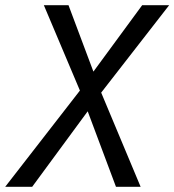

<svg xmlns="http://www.w3.org/2000/svg" viewBox="-41 -720 672 740"><path d="M507 -700H611L349 -363L501 0H406L297 -291L83 0H-21L267 -371L128 -700H223L319 -444Z"/></svg>

Font: Von Book
Style: Italic
Weight: 400
Version: Version 4.000; ttfautohint (v1.8.4.7-5d5b)